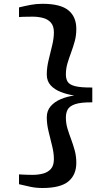

<svg xmlns="http://www.w3.org/2000/svg" viewBox="-20 -826 559 985"><path d="M198 138.5Q165.5 138.5 136.8 132.5Q108 126.5 77.5 119V68.5Q84 69 98 69.8Q112 70.5 126.2 70.8Q140.5 71 148 71Q176 71 200.8 64.5Q225.5 58 241 40.8Q256.5 23.5 256.5 -10Q256.5 -40.5 247.5 -77Q238.5 -113.5 229.2 -151.5Q220 -189.5 220 -224Q220 -258 240 -281Q260 -304 292.2 -317.5Q324.5 -331 361 -336Q324.5 -341.5 292.2 -354Q260 -366.5 240 -388.2Q220 -410 220 -444Q220 -479 229.2 -517.2Q238.5 -555.5 247.5 -592.5Q256.5 -629.5 256.5 -660Q256.5 -692.5 241 -710Q225.5 -727.5 200.5 -734Q175.5 -740.5 148 -740.5Q141.5 -740.5 127 -740.2Q112.5 -740 98.2 -739.8Q84 -739.5 77.5 -738.5V-788Q108 -795.5 136.8 -801Q165.5 -806.5 198 -806.5Q290 -806.5 330.8 -773.2Q371.5 -740 371.5 -678Q371.5 -643 363.2 -613.5Q355 -584 344.8 -556.5Q334.5 -529 326.2 -501.5Q318 -474 318 -444Q318 -421.5 327.2 -406.5Q336.5 -391.5 365.2 -384Q394 -376.5 453.5 -377V-301Q394 -301.5 365.2 -291.5Q336.5 -281.5 327.2 -264Q318 -246.5 318 -223.5Q318 -193.5 326.2 -166.2Q334.5 -139 344.8 -111.8Q355 -84.5 363.2 -54.8Q371.5 -25 371.5 9.5Q371.5 71 330.8 104.8Q290 138.5 198 138.5Z"/></svg>

Font: Merriweather SemiBold
Style: Regular
Weight: 600
Version: Version 2.100